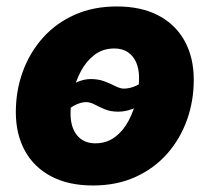

<svg xmlns="http://www.w3.org/2000/svg" viewBox="-20 -567 653 598"><path d="M269.5 10.7Q193.4 10.7 139.6 -17.6Q85.9 -45.9 57.6 -97.4Q29.3 -148.9 29.3 -217.8Q29.3 -284.2 50.8 -343.5Q72.3 -402.8 113 -448.7Q153.8 -494.6 212.2 -520.8Q270.5 -546.9 343.8 -546.9Q419.9 -546.9 473.4 -518.8Q526.9 -490.7 555.2 -439.2Q583.5 -387.7 583.5 -318.4Q583.5 -252.9 562.5 -193.8Q541.5 -134.8 501 -88.6Q460.4 -42.5 402.1 -15.9Q343.8 10.7 269.5 10.7ZM276.9 -120.6Q312.5 -120.6 338.6 -140.6Q364.7 -160.6 381.1 -192.1Q397.5 -223.6 405.3 -258.8Q413.1 -293.9 413.1 -323.7Q413.1 -353 403.8 -373.5Q394.5 -394 377.4 -405Q360.4 -416 336.4 -416Q300.3 -416 274.4 -396.2Q248.5 -376.5 231.9 -345.2Q215.3 -314 207.5 -279.1Q199.7 -244.1 199.7 -213.9Q199.7 -169.9 220.2 -145.3Q240.7 -120.6 276.9 -120.6ZM161.1 -196.8 122.1 -231.9Q152.3 -264.6 176.8 -284.2Q201.2 -303.7 222.2 -312.3Q243.2 -320.8 263.2 -320.8Q286.6 -320.8 305.7 -313.5Q324.7 -306.2 339.6 -298.6Q354.5 -291 365.7 -291Q384.8 -291 405.3 -300.5Q425.8 -310.1 450.7 -342.3L491.2 -311Q462.9 -277.3 439 -257.1Q415 -236.8 393.1 -228Q371.1 -219.2 348.1 -219.2Q323.7 -219.2 305.9 -226.8Q288.1 -234.4 274.4 -241.7Q260.7 -249 248 -249Q230.5 -249 209 -237.1Q187.5 -225.1 161.1 -196.8Z"/></svg>

Font: Inter 18pt ExtraBold
Style: Italic
Weight: 800
Italic angle: -9.3988°
Designer: Rasmus Andersson
Foundry: rsms
Version: Version 4.001;git-66647c0bb